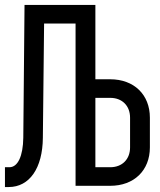

<svg xmlns="http://www.w3.org/2000/svg" viewBox="-25 -750 645 775"><path d="M10 5C94 5 147 -71 148 -194L153 -655H280V0H420C516 0 580 -62 580 -155V-275C580 -368 516 -430 420 -430H360V-730H74L69 -194C68 -120 47 -75 13 -75H-5V5ZM360 -355H420C468 -355 500 -323 500 -275V-155C500 -107 468 -75 420 -75H360Z"/></svg>

Font: Tekne LDO
Style: Regular
Weight: 400
Monospace: yes
Designer: Alessio Laiso, Mario Rullo, Paolo Rosset
Foundry: Alessio Laiso
Version: Version 1.000;hotconv 1.0.109;makeotfexe 2.5.65596